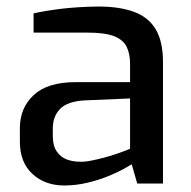

<svg xmlns="http://www.w3.org/2000/svg" viewBox="-20 -563 586 589"><path d="M177 6Q118 6 79.5 -29.5Q41 -65 41 -128V-170Q41 -232 83.5 -271.5Q126 -311 212 -311H379V-367Q379 -398 368.5 -419.5Q358 -441 330 -452Q302 -463 247 -463H83V-522Q119 -530 167.5 -536Q216 -542 281 -543Q347 -543 391.5 -526.5Q436 -510 458 -472.5Q480 -435 480 -373V0H401L384 -59Q378 -55 359 -44.5Q340 -34 310.5 -22Q281 -10 246.5 -2Q212 6 177 6ZM223 -67Q238 -66 258.5 -70Q279 -74 299.5 -79.5Q320 -85 337.5 -91Q355 -97 366.5 -101.5Q378 -106 379 -107V-261L239 -255Q187 -252 164.5 -229Q142 -206 142 -169V-145Q142 -116 154 -98.5Q166 -81 184.5 -74Q203 -67 223 -67Z"/></svg>

Font: Exo Thin Medium
Style: Regular
Weight: 500
Version: Version 2.000